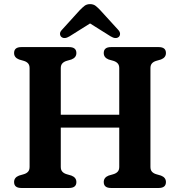

<svg xmlns="http://www.w3.org/2000/svg" viewBox="-20 -934 894 954"><path d="M282 -104.5Q282 -89.5 289.8 -81Q297.5 -72.5 311 -68.5L335 -61.5Q359.5 -52 359.5 -29.5Q359.5 0 323 0H86Q50 0 50 -29.5Q50 -52 74.5 -61.5L98.5 -68.5Q112 -72.5 119.5 -81Q127 -89.5 127 -104.5V-595.5Q127 -610.5 119.5 -619Q112 -627.5 98.5 -631.5L74.5 -638.5Q50 -648 50 -670.5Q50 -700 86 -700H323Q359.5 -700 359.5 -670.5Q359.5 -648 335 -638.5L311 -631.5Q297.5 -627.5 289.8 -619Q282 -610.5 282 -595.5V-364H572.5V-595.5Q572.5 -610.5 564.8 -619Q557 -627.5 544 -631.5L519.5 -638.5Q495.5 -648 495.5 -670.5Q495.5 -700 531.5 -700H768.5Q804.5 -700 804.5 -670.5Q804.5 -648 780 -638.5L756 -631.5Q742.5 -627.5 735 -619Q727.5 -610.5 727.5 -595.5V-104.5Q727.5 -89.5 735 -81Q742.5 -72.5 756 -68.5L780 -61.5Q804.5 -52 804.5 -29.5Q804.5 0 768.5 0H531.5Q495.5 0 495.5 -29.5Q495.5 -52 519.5 -61.5L543.5 -68.5Q557 -72.5 564.8 -81Q572.5 -89.5 572.5 -104.5V-300H282ZM325.5 -753.5Q300 -738 285 -750.5Q279 -755.5 278.2 -765.2Q277.5 -775 287.5 -785.5L375.5 -882.5Q389 -896.5 400 -905Q411 -913.5 427.5 -913.5Q444 -913.5 455 -905Q466 -896.5 479 -882.5L567.5 -785.5Q577 -775 576.5 -765.2Q576 -755.5 570 -750.5Q555 -738 529.5 -753.5L427.5 -817.5Z"/></svg>

Font: Fraunces 9pt S050 SemiBold
Style: Regular
Weight: 600
Version: Version 1.000; ttfautohint (v1.8.3)